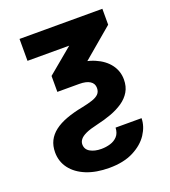

<svg xmlns="http://www.w3.org/2000/svg" viewBox="-138 -641 845 957"><g transform="rotate(-20 284.5 -162.5)"><path d="M76.2 -541H515.6V-456.5L246.1 -228.5H163.1V-313L297.4 -424.8H76.2ZM190.4 60.1Q190.4 86.9 213.9 100.3Q237.3 113.8 272.9 113.8Q297.9 113.8 320.6 106.9Q343.3 100.1 358.4 83.7Q373.5 67.4 375 38.1H512.7Q512.2 81.1 485.4 122.1Q458.5 163.1 406.2 189.7Q354 216.3 277.8 216.3Q208.5 216.3 157.2 195.6Q106 174.8 77.6 137.5Q49.3 100.1 49.3 51.3Q49.3 16.6 62.7 -10Q76.2 -36.6 102.1 -56.4Q127.9 -76.2 166 -90.3Q204.1 -104.5 252.9 -113.8Q286.6 -120.6 309.3 -128.2Q332 -135.7 343.8 -147.7Q355.5 -159.7 355.5 -179.7Q355.5 -203.1 335.9 -215.8Q316.4 -228.5 279.3 -228.5H214.8L217.3 -329.6H279.3Q347.2 -329.6 395.5 -308.8Q443.8 -288.1 470 -252.9Q496.1 -217.8 496.1 -173.3Q496.1 -136.2 480 -109.1Q463.9 -82 435.8 -62.7Q407.7 -43.5 371.1 -30Q334.5 -16.6 293 -7.3Q253.9 1.5 231.7 11.7Q209.5 22 200 34.2Q190.4 46.4 190.4 60.1Z"/></g></svg>

Font: Inter 17pt
Style: Bold
Weight: 700
Version: Version 4.001;git-66647c0bb